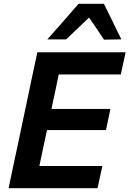

<svg xmlns="http://www.w3.org/2000/svg" viewBox="-20 -987 679 1007"><path d="M25 0Q37 -57.5 48.5 -111.5Q60 -166 74.5 -233.5L125 -472.5Q139.5 -542 151.2 -597.5Q163 -653 176 -713H639L613.5 -596.5H288Q281 -563 274 -528.5Q266.5 -493.5 258 -453.5L250 -415.5H559L536 -305H226.5L216 -256Q207.5 -217 200.5 -183Q193.5 -149 186.5 -116.5H517L491.5 0ZM525.5 -779Q506.5 -807.5 486.8 -836.8Q467 -866 447 -895Q416.5 -866 387 -837.5L327 -780.5H228.5Q270.5 -827.5 310.5 -873.5Q350.5 -919.5 392 -967H525Q548 -920 571 -873.5Q594 -826.5 616.5 -780.5Z"/></svg>

Font: Heraclito SemiBold
Style: Italic
Weight: 600
Italic angle: -12°
Designer: Kostas Bartsokas (font) & Cristiano Sobral (main changes)
Foundry: Kostas Bartsokas (font) & Cristiano Sobral (main changes)
Version: Version 1.00;July 8, 2020;FontCreator 13.0.0.2655 64-bit